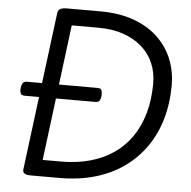

<svg xmlns="http://www.w3.org/2000/svg" viewBox="-58 -933 985 991"><g transform="rotate(5 434.5 -437.5)"><path d="M137 0Q93 0 97 -28L201 -848Q203 -862 214.5 -868.5Q226 -875 248 -875H418Q523 -875 599 -846.5Q675 -818 724.5 -769Q774 -720 798 -658Q822 -596 822 -528Q822 -433 798.5 -352Q775 -271 730 -206.5Q685 -142 620 -95.5Q555 -49 471 -24.5Q387 0 287 0ZM192 -85H287Q367 -85 435 -103.5Q503 -122 557 -158.5Q611 -195 648.5 -249Q686 -303 706 -373Q726 -443 726 -528Q726 -585 705.5 -633Q685 -681 645 -716Q605 -751 548 -770.5Q491 -790 418 -790H281ZM71 -407Q53 -407 49 -418Q45 -429 46 -442Q47 -456 53 -468Q59 -480 77 -480H442Q460 -480 463.5 -468Q467 -456 466 -442Q465 -429 459.5 -418Q454 -407 436 -407Z"/></g></svg>

Font: Playwrite GB S
Style: Italic
Weight: 400
Italic angle: -7°
Designer: Veronika Burian, José Scaglione
Foundry: TypeTogether
Version: Version 1.000